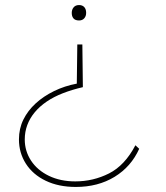

<svg xmlns="http://www.w3.org/2000/svg" viewBox="-20 -564 656 760"><path d="M306 -388 308 -219Q265 -209 229 -195Q193 -181 165 -162Q137 -143 117.5 -119.5Q98 -96 88 -69Q78 -42 78 -12Q78 34 103 72Q128 110 173.5 132Q219 154 278 154Q349 154 411.5 122.5Q474 91 516 11L531 25Q499 96 433.5 136Q368 176 280 176Q212 176 161 151.5Q110 127 82.5 84Q55 41 55 -12Q55 -55 72.5 -90.5Q90 -126 121 -154.5Q152 -183 194 -203.5Q236 -224 284 -233L286 -388ZM321 -513Q321 -500 313.5 -491.5Q306 -483 293 -483Q278 -483 271 -491Q264 -499 264 -513Q264 -526 271.5 -535Q279 -544 293 -544Q306 -544 313.5 -536Q321 -528 321 -513Z"/></svg>

Font: Lexend Giga Thin
Style: Regular
Weight: 250
Version: Version 1.007